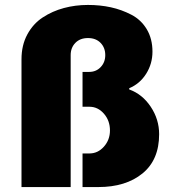

<svg xmlns="http://www.w3.org/2000/svg" viewBox="-20 -757 707 777"><path d="M336 -737Q385 -737 428.5 -727.5Q472 -718 511.5 -697.5Q551 -677 574 -638.5Q597 -600 597 -548Q597 -499 571.5 -458.5Q546 -418 503 -400V-395Q556 -376 590 -325Q624 -274 624 -214Q624 -110 556.5 -55Q489 0 378 0H314V-136H342Q376 -136 400.5 -163.5Q425 -191 425 -229Q425 -269 400.5 -297Q376 -325 342 -325H314V-466H341Q369 -466 387.5 -485.5Q406 -505 406 -534Q406 -564 387 -583.5Q368 -603 336 -603Q304 -603 285 -583.5Q266 -564 266 -534V0H67V-517Q67 -574 90.5 -617.5Q114 -661 153 -686.5Q192 -712 238.5 -724.5Q285 -737 336 -737Z"/></svg>

Font: Archicoco
Style: Regular
Weight: 400
Designer: Hector Gatti
Foundry: Hector Gatti
Version: 1.002